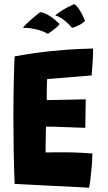

<svg xmlns="http://www.w3.org/2000/svg" viewBox="-20 -897 518 924"><path d="M408.5 6.5Q359 3.5 311.2 1Q263.5 -1.5 214 -3.5Q174 -5.5 132.2 -7.8Q90.5 -10 50.5 -12Q47 -96.5 45.8 -175.2Q44.5 -254 44.5 -324Q44.5 -435.5 46.5 -513.2Q48.5 -591 50.5 -625.5Q144.5 -643 225.2 -651Q306 -659 360.2 -661.2Q414.5 -663.5 428 -663.5Q428 -631 426 -599.8Q424 -568.5 421 -534L207 -516.5Q206 -507.5 205.5 -486.8Q205 -466 205 -445Q205 -424 205 -415.5Q224.5 -415.5 260.5 -416.2Q296.5 -417 333.2 -417.8Q370 -418.5 392.5 -419L390.5 -282Q382 -282 355.2 -283Q328.5 -284 296.2 -285.2Q264 -286.5 237 -287.2Q210 -288 201.5 -287.5Q201 -279 200.5 -254.2Q200 -229.5 199.8 -203Q199.5 -176.5 199.5 -163.5Q206 -163.5 234.5 -163.8Q263 -164 293 -164Q330.5 -164 367 -162Q403.5 -160 424.5 -158.5Q424.5 -131.5 421.5 -96Q418.5 -60.5 414.8 -31Q411 -1.5 408.5 6.5ZM336 -877Q344 -876.5 360.5 -852.5Q377 -828.5 389 -796.5Q375 -782 354.2 -773Q333.5 -764 327 -763Q310.5 -782.5 289.5 -799.2Q268.5 -816 246 -823Q251 -828.5 276 -845Q301 -861.5 336 -877ZM172 -837.5Q178.5 -840 196 -832.5Q213.5 -825 233.2 -810.8Q253 -796.5 266.5 -780.5Q261.5 -773.5 249.5 -763.2Q237.5 -753 225.5 -744.5Q213.5 -736 209.5 -734Q189.5 -747.5 153 -756Q116.5 -764.5 90 -762.5Q93.5 -769 117.5 -791.8Q141.5 -814.5 172 -837.5Z"/></svg>

Font: Grandstander
Style: Bold
Weight: 700
Designer: Tyler Finck
Foundry: Etcetera Type Co
Version: Version 1.200; ttfautohint (v1.8.3)